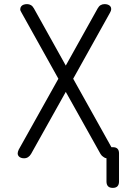

<svg xmlns="http://www.w3.org/2000/svg" viewBox="-20 -760 640 934"><path d="M515 -698 336 -377 522 -44H529Q544 -44 551.5 -36.5Q559 -29 559 -14V123Q559 138 551.5 146Q544 154 528.5 154Q513 154 505.5 146Q498 138 498 123V10Q490 9 484 4Q475 -1 469 -11L300 -313L131 -11Q125 -1 116.5 4.5Q108 10 97 10Q89 10 82 7.5Q75 5 70.5 -0.5Q66 -6 66 -13.5Q66 -21 71 -32L264 -377L85 -698Q78 -708 78.5 -716Q79 -724 83.5 -729.5Q88 -735 95.5 -737.5Q103 -740 112 -740Q122 -740 130.5 -735Q139 -730 145 -719L300 -441L455 -719Q461 -730 469.5 -735Q478 -740 489 -740Q497 -740 504.5 -737.5Q512 -735 516.5 -729.5Q521 -724 521 -716Q521 -708 515 -698Z"/></svg>

Font: Maple Mono ExtraLight
Style: Regular
Weight: 275
Monospace: yes
Designer: subframe7536
Version: Version 7.000